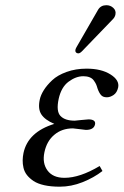

<svg xmlns="http://www.w3.org/2000/svg" viewBox="-20 -700 470 730"><path d="M384.3 -680.2Q399.9 -680.2 410.9 -669.9Q421.9 -659.7 418.9 -645Q417 -634.8 409.2 -627L291.5 -504.9Q283.7 -497.1 277.8 -497.1Q272 -497.1 268.8 -500.7Q265.6 -504.4 266.6 -509.8Q267.1 -513.7 270.5 -520L353 -663.1Q363.3 -680.2 384.3 -680.2ZM148.9 -121.1Q140.1 -79.6 160.6 -51.8Q181.2 -23.9 225.1 -23.9Q283.7 -23.9 358.9 -68.8L369.6 -49.8Q336.9 -24.4 293.9 -7.3Q251 9.8 207 9.8Q173.8 9.8 148.4 4.2Q123 -1.5 107.7 -11.7Q92.3 -22 82.5 -34.4Q72.8 -46.9 69.3 -62Q65.9 -77.1 66.2 -90.6Q66.4 -104 69.3 -118.2Q86.4 -198.2 186.5 -229Q150.9 -244.1 137.2 -265.1Q123.5 -286.1 131.3 -321.8Q134.8 -338.4 146.5 -357.2Q158.2 -376 178.5 -395Q198.7 -414.1 233.2 -426.5Q267.6 -439 309.1 -439Q365.2 -439 400.1 -417Q435.1 -395 429.2 -367.2Q424.8 -347.7 411.9 -338.9Q398.9 -330.1 386.2 -330.1Q371.6 -330.1 364.3 -338.4Q356.9 -346.7 351.1 -362.8Q348.1 -373.5 345.2 -379.9Q342.3 -386.2 336.4 -394.3Q330.6 -402.3 320.6 -406.2Q310.5 -410.2 296.9 -410.2Q268.6 -410.2 240.7 -389.4Q212.9 -368.7 203.1 -324.2Q192.9 -276.9 210 -259Q227.1 -241.2 264.2 -241.2L289.1 -243.7Q314 -246.1 316.4 -246.1Q330.6 -246.1 336.9 -241.2Q343.3 -236.3 341.3 -227.1Q336.9 -206.1 306.6 -206.1Q302.7 -206.1 282.2 -209Q261.7 -211.9 257.3 -211.9Q215.3 -211.9 186.5 -187.5Q157.7 -163.6 148.9 -121.1Z"/></svg>

Font: Linux Biolinum G
Style: Italic
Weight: 400
Italic angle: -12°
Designer: Philipp H. Poll
Foundry: Philipp H. Poll
Version: Version 0.5.1